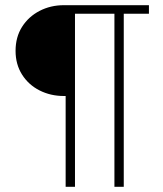

<svg xmlns="http://www.w3.org/2000/svg" viewBox="-20 -720 629 740"><path d="M233 0V-350H226Q175 -350 132.5 -371.5Q90 -393 65 -432.5Q40 -472 40 -524Q40 -577 65 -616.5Q90 -656 132.5 -678Q175 -700 226 -700H554V-667H457V0H421V-667H269V0Z"/></svg>

Font: TitilliumWeb ExtraLight
Style: Regular
Weight: 400
Designer: Mohamed Gaber, Accademia di Belle Arti di Urbino and others
Foundry: Kief Type Foundry, Accademia di Belle Arti di Urbino and others
Version: Version 3.000; ttfautohint (v1.8.2)